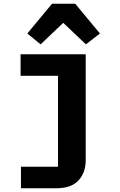

<svg xmlns="http://www.w3.org/2000/svg" viewBox="-20 -806 640 1026"><path d="M92 85H290V-401H90V-516H438V51Q438 116 399.5 158Q361 200 281 200H92ZM382 -786 514 -627 439 -569 318 -684 197 -569 126 -627 258 -786Z"/></svg>

Font: Lilex Nerd Font
Style: Bold
Weight: 700
Designer: Mike Abbink, Paul van der Laan, Pieter van Rosmalen, Mikhael Khrustik
Foundry: Mikhael Khrustik
Version: Version 2.400; ttfautohint (v1.8.4.7-5d5b);Nerd Fonts 3.3.0